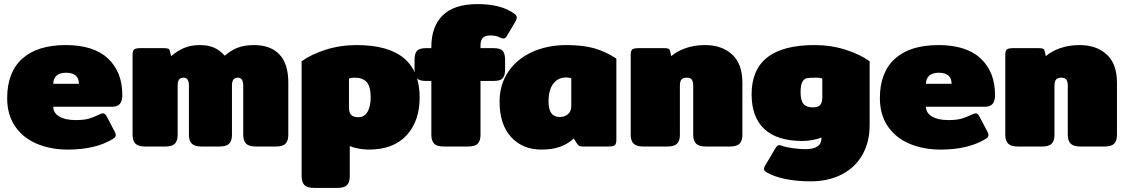

<svg xmlns="http://www.w3.org/2000/svg" viewBox="-20 -715 5501 937"><path d="M15 -236Q15 -362 88.5 -428.5Q162 -495 301 -495Q437 -495 507 -429.5Q577 -364 577 -251Q577 -222 565 -208Q553 -194 528 -194H240Q240 -164 269 -146.5Q298 -129 349 -129Q388 -129 412 -135.5Q436 -142 464 -156Q476 -162 483 -162Q492 -162 500 -148L539 -74Q545 -64 545 -56Q545 -45 531 -37Q446 15 312 15Q226 15 158.5 -14Q91 -43 53 -99.5Q15 -156 15 -236ZM365 -306Q365 -360 302 -360Q271 -360 255.5 -345.5Q240 -331 240 -306Z M627 -57V-447Q627 -467 634.5 -473.5Q642 -480 665 -480H781Q794 -480 800.5 -477.5Q807 -475 809 -466L815 -441Q844 -466 877.5 -480.5Q911 -495 955 -495Q996 -495 1024.5 -482.5Q1053 -470 1077 -443Q1105 -468 1138 -481.5Q1171 -495 1220 -495Q1300 -495 1343.5 -449.5Q1387 -404 1387 -312V-57Q1387 -28 1373.5 -14Q1360 0 1327 0H1228Q1195 0 1181 -14Q1167 -28 1167 -57V-297Q1167 -336 1141 -336Q1126 -336 1119 -326.5Q1112 -317 1112 -297V-57Q1112 -28 1098.5 -14Q1085 0 1052 0H963Q930 0 916 -14Q902 -28 902 -57V-297Q902 -336 876 -336Q861 -336 854 -326.5Q847 -317 847 -297V-57Q847 -28 833.5 -14Q820 0 787 0H688Q655 0 641 -14Q627 -28 627 -57Z M1452 145V-416Q1499 -450 1570 -472.5Q1641 -495 1721 -495Q2028 -495 2028 -239Q2028 -124 1964 -54.5Q1900 15 1780 15Q1756 15 1729.5 10Q1703 5 1687 -2V145Q1687 175 1673.5 188.5Q1660 202 1626 202H1512Q1479 202 1465.5 188Q1452 174 1452 145ZM1789 -239Q1789 -293 1769.5 -314.5Q1750 -336 1712 -336Q1694 -336 1683 -332V-192Q1683 -166 1693.5 -154.5Q1704 -143 1729 -143Q1759 -143 1774 -170Q1789 -197 1789 -239Z M2085 -57V-320H2058Q2026 -320 2014.5 -333.5Q2003 -347 2003 -377V-423Q2003 -453 2014.5 -466.5Q2026 -480 2058 -480H2085V-485Q2085 -586 2141 -640.5Q2197 -695 2311 -695Q2425 -695 2489 -649Q2502 -640 2502 -629Q2502 -622 2496 -611L2454 -540Q2447 -527 2436 -527Q2430 -527 2420 -532Q2401 -542 2372 -542Q2347 -542 2336 -530Q2325 -518 2325 -495V-480H2390Q2422 -480 2433.5 -466.5Q2445 -453 2445 -423V-377Q2445 -347 2433.5 -333.5Q2422 -320 2390 -320H2325V-57Q2325 -28 2311.5 -14Q2298 0 2264 0H2145Q2112 0 2098.5 -14Q2085 -28 2085 -57Z M2418 -219Q2418 -301 2460 -364Q2502 -427 2576.5 -461Q2651 -495 2744 -495Q2824 -495 2879.5 -479.5Q2935 -464 2988 -429V-33Q2988 -13 2980.5 -6.5Q2973 0 2950 0H2824Q2813 0 2807 -3Q2801 -6 2796 -14L2780 -39Q2751 -12 2713 1.5Q2675 15 2622 15Q2530 15 2474 -46.5Q2418 -108 2418 -219ZM2768 -197V-333Q2759 -337 2744 -337Q2703 -337 2680 -306.5Q2657 -276 2657 -219Q2657 -144 2711 -144Q2736 -144 2752 -158Q2768 -172 2768 -197Z M3058 -57V-447Q3058 -467 3065.5 -473.5Q3073 -480 3096 -480H3222Q3235 -480 3241.5 -477.5Q3248 -475 3250 -466L3256 -441Q3283 -465 3326 -480Q3369 -495 3421 -495Q3503 -495 3553 -449Q3603 -403 3603 -312V-57Q3603 -28 3589.5 -14Q3576 0 3543 0H3424Q3391 0 3377 -14Q3363 -28 3363 -57V-297Q3363 -317 3356 -326.5Q3349 -336 3332 -336Q3313 -336 3305.5 -326.5Q3298 -317 3298 -297V-57Q3298 -28 3284.5 -14Q3271 0 3238 0H3119Q3086 0 3072 -14Q3058 -28 3058 -57Z M3723 127Q3708 119 3708 109Q3708 104 3714 93L3764 9Q3773 -7 3783 -7Q3786 -7 3798 -3Q3817 4 3851.5 8.5Q3886 13 3911 13Q3989 13 3989 -41V-44Q3973 -37 3946.5 -32Q3920 -27 3896 -27Q3773 -27 3710.5 -85Q3648 -143 3648 -255Q3648 -495 3955 -495Q4035 -495 4106 -472.5Q4177 -450 4224 -416V-104Q4224 -23 4189.5 39Q4155 101 4089.5 135.5Q4024 170 3935 170Q3873 170 3817.5 159.5Q3762 149 3723 127ZM3993 -240V-332Q3982 -336 3964 -336Q3931 -336 3918 -333.5Q3905 -331 3896 -316Q3887 -301 3887 -265Q3887 -225 3901 -208Q3915 -191 3947 -191Q3972 -191 3982.5 -202.5Q3993 -214 3993 -240Z M4274 -236Q4274 -362 4347.5 -428.5Q4421 -495 4560 -495Q4696 -495 4766 -429.5Q4836 -364 4836 -251Q4836 -222 4824 -208Q4812 -194 4787 -194H4499Q4499 -164 4528 -146.5Q4557 -129 4608 -129Q4647 -129 4671 -135.5Q4695 -142 4723 -156Q4735 -162 4742 -162Q4751 -162 4759 -148L4798 -74Q4804 -64 4804 -56Q4804 -45 4790 -37Q4705 15 4571 15Q4485 15 4417.5 -14Q4350 -43 4312 -99.5Q4274 -156 4274 -236ZM4624 -306Q4624 -360 4561 -360Q4530 -360 4514.5 -345.5Q4499 -331 4499 -306Z M4886 -57V-447Q4886 -467 4893.5 -473.5Q4901 -480 4924 -480H5050Q5063 -480 5069.5 -477.5Q5076 -475 5078 -466L5084 -441Q5111 -465 5154 -480Q5197 -495 5249 -495Q5331 -495 5381 -449Q5431 -403 5431 -312V-57Q5431 -28 5417.5 -14Q5404 0 5371 0H5252Q5219 0 5205 -14Q5191 -28 5191 -57V-297Q5191 -317 5184 -326.5Q5177 -336 5160 -336Q5141 -336 5133.5 -326.5Q5126 -317 5126 -297V-57Q5126 -28 5112.5 -14Q5099 0 5066 0H4947Q4914 0 4900 -14Q4886 -28 4886 -57Z"/></svg>

Font: Mitr
Style: Bold
Weight: 700
Designer: Thanarat Vachiruckul
Foundry: Cadson Demak
Version: Version 1.003